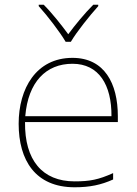

<svg xmlns="http://www.w3.org/2000/svg" viewBox="-20 -783 580 813"><path d="M258 -606H280C304 -647 359 -716 396 -757V-763H375C338 -726 297 -676 269 -638C241 -676 202 -726 165 -763H144V-757C181 -716 234 -647 258 -606ZM287 -538C133 -538 59 -408 59 -259C59 -104 130 10 296 10C360 10 408 0 459 -23V-50C397 -22 360 -15 296 -15C159 -15 84 -105 86 -266H479V-291C479 -430 422 -538 287 -538ZM287 -513C399 -513 453 -423 452 -291H87C99 -436 175 -513 287 -513Z"/></svg>

Font: Noto Sans Telugu Thin
Style: Regular
Weight: 100
Designer: Jelle Bosma - Monotype Design Team
Foundry: Monotype Imaging Inc.
Version: Version 2.005